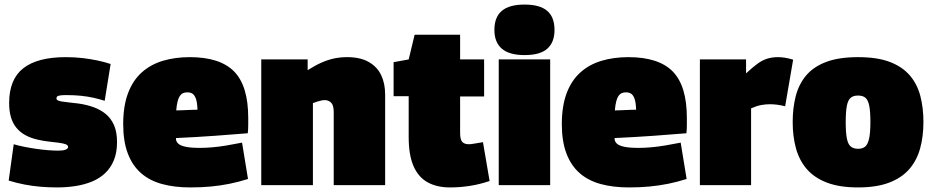

<svg xmlns="http://www.w3.org/2000/svg" viewBox="-20 -810 4078 840"><path d="M18 -20 40 -179Q60 -173 85 -168Q110 -163 137 -159Q164 -155 189.5 -153Q215 -151 235 -151Q257 -151 267.5 -155.5Q278 -160 278 -167Q278 -175 267 -179Q256 -183 237 -185.5Q218 -188 194.5 -190.5Q171 -193 145 -199Q114 -206 90.5 -219Q67 -232 51 -252Q35 -272 27.5 -298.5Q20 -325 20 -359Q20 -463 82 -511.5Q144 -560 268 -560Q306 -560 340.5 -556Q375 -552 406 -545.5Q437 -539 464 -530L438 -369Q413 -377 388 -382.5Q363 -388 334 -391Q305 -394 268 -394Q249 -394 238 -391.5Q227 -389 227 -380Q227 -374 232.5 -371Q238 -368 250 -366Q262 -364 280.5 -362Q299 -360 324 -357Q359 -352 389.5 -341Q420 -330 443 -311Q466 -292 479 -262Q492 -232 492 -188Q492 -142 478 -108.5Q464 -75 439.5 -52Q415 -29 382 -15.5Q349 -2 310 4Q271 10 230 10Q193 10 157.5 7Q122 4 88 -2.5Q54 -9 18 -20Z M812 10Q743 10 688.5 -5Q634 -20 596.5 -53Q559 -86 539 -139Q519 -192 519 -267Q519 -346 540 -402Q561 -458 600 -493Q639 -528 692.5 -544Q746 -560 810 -560Q943 -560 1004.5 -497Q1066 -434 1066 -294Q1066 -282 1066 -262.5Q1066 -243 1064 -227Q1036 -225 999.5 -222Q963 -219 921.5 -216Q880 -213 836.5 -210.5Q793 -208 750 -206Q750 -205 750 -203.5Q750 -202 750 -200Q751 -190 760 -181.5Q769 -173 791.5 -168Q814 -163 854 -163Q880 -163 909 -165.5Q938 -168 971 -173.5Q1004 -179 1039 -186L1065 -27Q1024 -14 984.5 -6Q945 2 903 6Q861 10 812 10ZM751 -327Q761 -327 772.5 -327.5Q784 -328 796.5 -328.5Q809 -329 821 -329.5Q833 -330 844 -330Q843 -361 837.5 -377Q832 -393 823 -399.5Q814 -406 799 -406Q789 -406 781 -402.5Q773 -399 767 -390.5Q761 -382 757 -366.5Q753 -351 751 -327Z M1123 0V-550H1326V-503Q1359 -524 1387.5 -536.5Q1416 -549 1443 -554.5Q1470 -560 1499 -560Q1556 -560 1593 -539Q1630 -518 1647.5 -481.5Q1665 -445 1665 -396V0H1440V-320Q1440 -350 1428.5 -361Q1417 -372 1401 -372Q1393 -372 1385 -370Q1377 -368 1368 -365.5Q1359 -363 1349 -359V0Z M1949 10Q1892 10 1851.5 -12Q1811 -34 1789.5 -82.5Q1768 -131 1768 -210V-389H1702V-538L1768 -550L1794 -658H1993V-550H2098V-388H1993V-229Q1993 -199 2002.5 -189Q2012 -179 2031 -179Q2042 -179 2057 -182Q2072 -185 2093 -188L2122 -18Q2077 -3 2034 3.5Q1991 10 1949 10Z M2275 -569Q2208 -569 2175.5 -597Q2143 -625 2143 -679Q2143 -735 2175.5 -762.5Q2208 -790 2275 -790Q2342 -790 2374 -762.5Q2406 -735 2406 -679Q2406 -625 2374.5 -597Q2343 -569 2275 -569ZM2162 0V-550H2387V0Z M2731 10Q2662 10 2607.5 -5Q2553 -20 2515.5 -53Q2478 -86 2458 -139Q2438 -192 2438 -267Q2438 -346 2459 -402Q2480 -458 2519 -493Q2558 -528 2611.5 -544Q2665 -560 2729 -560Q2862 -560 2923.5 -497Q2985 -434 2985 -294Q2985 -282 2985 -262.5Q2985 -243 2983 -227Q2955 -225 2918.5 -222Q2882 -219 2840.5 -216Q2799 -213 2755.5 -210.5Q2712 -208 2669 -206Q2669 -205 2669 -203.5Q2669 -202 2669 -200Q2670 -190 2679 -181.5Q2688 -173 2710.5 -168Q2733 -163 2773 -163Q2799 -163 2828 -165.5Q2857 -168 2890 -173.5Q2923 -179 2958 -186L2984 -27Q2943 -14 2903.5 -6Q2864 2 2822 6Q2780 10 2731 10ZM2670 -327Q2680 -327 2691.5 -327.5Q2703 -328 2715.5 -328.5Q2728 -329 2740 -329.5Q2752 -330 2763 -330Q2762 -361 2756.5 -377Q2751 -393 2742 -399.5Q2733 -406 2718 -406Q2708 -406 2700 -402.5Q2692 -399 2686 -390.5Q2680 -382 2676 -366.5Q2672 -351 2670 -327Z M3244 -550V-489Q3272 -515 3293 -530.5Q3314 -546 3335.5 -553Q3357 -560 3384 -560Q3398 -560 3414 -557.5Q3430 -555 3450 -549L3415 -345Q3396 -350 3379.5 -352Q3363 -354 3348 -354Q3330 -354 3310.5 -350.5Q3291 -347 3266 -336V0H3042V-550Z M3448 -276Q3448 -338 3461.5 -390Q3475 -442 3507 -480Q3539 -518 3594.5 -539Q3650 -560 3734 -560Q3818 -560 3873 -539Q3928 -518 3960.5 -480Q3993 -442 4006.5 -390Q4020 -338 4020 -276Q4020 -213 4005.5 -160.5Q3991 -108 3958 -70Q3925 -32 3870 -11Q3815 10 3734 10Q3653 10 3598 -11Q3543 -32 3510 -70Q3477 -108 3462.5 -160.5Q3448 -213 3448 -276ZM3680 -276Q3680 -230 3685 -204.5Q3690 -179 3702 -169Q3714 -159 3734 -159Q3754 -159 3765.5 -169Q3777 -179 3782.5 -204.5Q3788 -230 3788 -276Q3788 -322 3783 -347Q3778 -372 3766.5 -382Q3755 -392 3734 -392Q3713 -392 3701.5 -382Q3690 -372 3685 -347Q3680 -322 3680 -276Z"/></svg>

Font: Georama Black
Style: Regular
Weight: 900
Designer: Jean-Baptiste Levee
Foundry: Production Type
Version: Version 1.001